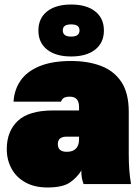

<svg xmlns="http://www.w3.org/2000/svg" viewBox="-20 -815 620 850"><path d="M190 15Q133 15 92.5 -7.5Q52 -30 31 -68.5Q10 -107 10 -155Q10 -234 59 -280Q108 -326 215 -326H330V-340Q330 -366 319 -376.5Q308 -387 290 -387Q271 -387 262.5 -381.5Q254 -376 250 -365H40Q43 -417 70.5 -457.5Q98 -498 154 -521.5Q210 -545 295 -545Q370 -545 427.5 -523Q485 -501 517.5 -452Q550 -403 550 -320V-135Q550 -93 552.5 -61.5Q555 -30 560 0H350Q346 -11 343 -24Q340 -37 340 -60Q322 -30 290 -7.5Q258 15 190 15ZM275 -143Q294 -143 306 -149.5Q318 -156 324 -168.5Q330 -181 330 -200V-210H275Q256 -210 246 -202Q236 -194 236 -177Q236 -160 246 -151.5Q256 -143 275 -143ZM295 -565Q227 -565 188.5 -595.5Q150 -626 150 -680Q150 -734 188.5 -764.5Q227 -795 295 -795Q363 -795 401.5 -764.5Q440 -734 440 -680Q440 -626 401.5 -595.5Q363 -565 295 -565ZM295 -653Q314 -653 323 -660Q332 -667 332 -680Q332 -694 323 -700.5Q314 -707 295 -707Q276 -707 267 -700.5Q258 -694 258 -680Q258 -667 267 -660Q276 -653 295 -653Z"/></svg>

Font: Golos Text Black
Style: Regular
Weight: 900
Designer: A.Korolkova, Vitaly Kuzmin
Foundry: ParaType Ltd
Version: Version 2.004